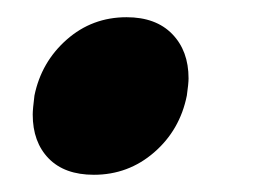

<svg xmlns="http://www.w3.org/2000/svg" viewBox="-20 -193 302 223"><path d="M18 -60Q18 -66 20 -82Q28 -121 57.5 -147Q87 -173 127 -173Q161 -173 180 -153.5Q199 -134 199 -102Q199 -96 197 -82Q189 -42 159 -16Q129 10 89 10Q55 10 36.5 -9Q18 -28 18 -60Z"/></svg>

Font: Taviraj
Style: Bold Italic
Weight: 700
Italic angle: -12°
Designer: Katatrad Team
Foundry: CadsonDemak
Version: Version 1.001